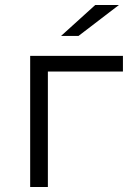

<svg xmlns="http://www.w3.org/2000/svg" viewBox="-20 -750 515 770"><path d="M457 -730 295 -606H225L362 -730ZM473 -526V-463H172V0H101V-526Z"/></svg>

Font: mBank
Style: Regular
Weight: 400
Designer: Julieta Ulanovsky
Foundry: Julieta Ulanovsky
Version: Version 7.200;PS 007.200;hotconv 1.0.88;makeotf.lib2.5.64775